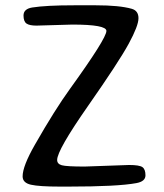

<svg xmlns="http://www.w3.org/2000/svg" viewBox="-20 -708 618 725"><path d="M68.8 -649.4Q68.8 -674.3 101.6 -679.7Q154.3 -688 259.3 -688H342.3Q430.7 -688 477.5 -674.8Q502.9 -667.5 502.9 -639.2Q502.9 -610.8 466.1 -543Q429.2 -475.1 312.5 -308.1Q195.8 -141.1 195.8 -104Q195.8 -88.9 213.4 -84Q231 -79.1 299.8 -79.1L467.3 -85Q506.3 -85 517.8 -76.9Q529.3 -68.8 529.3 -45.9Q529.3 -22.9 495.1 -16.6Q424.3 -3.4 238.3 -3.4H205.6Q128.4 -3.4 96.9 -10.5Q65.4 -17.6 65.4 -42Q65.4 -80.6 111.8 -161.6Q187 -293.5 244.6 -373Q381.8 -563 381.8 -591.3Q381.8 -615.2 252.9 -615.2L117.7 -611.3Q91.3 -611.3 80.1 -619.1Q68.8 -627 68.8 -649.4Z"/></svg>

Font: Averia Sans Libre Light
Style: Regular
Weight: 300
Version: Version 1.002